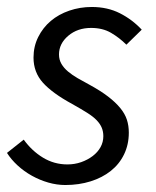

<svg xmlns="http://www.w3.org/2000/svg" viewBox="-24 -518 446 550"><path d="M44 -118Q67 -86 99 -66.5Q131 -47 169 -47Q190 -47 208.5 -53.5Q227 -60 241.5 -71Q256 -82 264 -96.5Q272 -111 272 -128Q272 -141 267.5 -152Q263 -163 253 -173.5Q243 -184 225.5 -195Q208 -206 183 -220Q126 -251 99 -281Q72 -311 72 -353Q72 -385 85.5 -412Q99 -439 121.5 -458Q144 -477 174.5 -487.5Q205 -498 239 -498Q284 -498 319.5 -480Q355 -462 382 -433L338 -390Q318 -410 294 -424Q270 -438 237 -438Q198 -438 171.5 -415.5Q145 -393 145 -362Q145 -347 152 -335Q159 -323 171 -313Q183 -303 198.5 -294Q214 -285 231 -276Q264 -258 285.5 -241.5Q307 -225 320.5 -208.5Q334 -192 339.5 -175Q345 -158 345 -138Q345 -104 331.5 -76Q318 -48 293.5 -28.5Q269 -9 235.5 1.5Q202 12 163 12Q139 12 114.5 5Q90 -2 67.5 -14.5Q45 -27 26.5 -44Q8 -61 -4 -80Z"/></svg>

Font: mr_Source Sans Pro
Style: Italic
Weight: 400
Italic angle: -11°
Designer: Paul D. Hunt
Foundry: Adobe Systems Incorporated
Version: Version 1.036;July 10, 2024;FontCreator 11.5.0.2430 64-bit